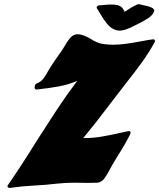

<svg xmlns="http://www.w3.org/2000/svg" viewBox="-20 -917 776 937"><path d="M27.8 0Q22 0 18.6 -2.9Q16.6 -5.4 16.6 -7.8V-9.8Q17.1 -11.7 18.6 -13.7Q91.8 -120.1 158.7 -229Q206.1 -303.2 254.6 -377.2Q303.2 -451.2 356.9 -522.5Q315.4 -504.4 268.8 -495.6Q222.2 -486.8 157.7 -480Q152.3 -480 150.4 -483.9Q148.9 -486.8 148.9 -490.2Q148.9 -491.2 149.2 -493.9Q149.4 -496.6 150.4 -499.5Q152.8 -507.3 161.1 -510.7Q180.2 -517.6 192.9 -534.9Q205.6 -552.2 215.3 -571.3Q238.3 -610.4 284.2 -673.8Q289.1 -681.2 294.9 -691.4Q305.7 -710.9 320.3 -729.5Q336.9 -750 358.9 -750Q384.3 -750 423.8 -726.6Q446.3 -711.4 471.2 -704.6Q502 -698.7 532.7 -698.7Q583 -698.7 667 -715.3Q720.7 -725.1 727.5 -725.1Q732.9 -725.1 734.9 -722.2Q736.3 -720.2 736.3 -717.8Q736.3 -716.3 735.8 -714.8L734.9 -711.4Q706.1 -658.7 669.9 -609.1Q633.8 -559.6 595.2 -511.2Q554.7 -459.5 515.6 -407.7Q453.1 -324.2 386.2 -243.2H395.5Q434.1 -243.2 478.5 -250.7Q522.9 -258.3 607.4 -277.3Q613.8 -277.3 615.7 -274.4Q617.2 -272.5 617.2 -269Q617.2 -267.1 616.7 -264.6Q590.8 -212.9 559.1 -163.6Q524.4 -107.9 513.2 -85Q503.9 -66.4 490.2 -47.4Q476.6 -28.3 456.5 -25.4Q432.1 -24.4 408.2 -24.4L342.8 -25.4Q299.8 -25.4 254.4 -20.5Q202.1 -14.2 150.4 -11.7Q89.8 -8.8 27.8 0ZM565.4 -767.6Q529.3 -767.6 501.5 -802.2Q482.4 -826.2 468.3 -851.6Q460.4 -864.7 453.6 -875.5Q451.7 -877.4 451.7 -879.9Q451.7 -880.9 452.1 -881.8Q454.6 -890.1 465.3 -890.9Q476.1 -891.6 486.8 -892.6Q505.9 -895 522 -895Q538.1 -895 550.3 -892.6Q576.2 -888.7 587.9 -859.4L603.5 -869.1Q624.5 -883.8 648.4 -894.5H649.4Q652.8 -897 656.7 -897Q658.7 -897 661.1 -896Q666.5 -894.5 678.2 -892.1Q732.9 -881.8 732.9 -865.2V-863.8Q727.1 -843.8 702.9 -828.1Q678.7 -812.5 655.3 -801.3Q643.6 -795.9 637.7 -792.5Q591.3 -767.6 565.4 -767.6Z"/></svg>

Font: Weird Comic
Style: Italic
Weight: 400
Italic angle: -16°
Designer: GGBotNet
Foundry: GGBotNet
Version: 0.80